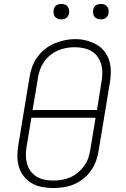

<svg xmlns="http://www.w3.org/2000/svg" viewBox="-20 -944 640 972"><path d="M249 8Q220 8 192 2.5Q164 -3 141 -16.5Q118 -30 101 -51Q84 -72 76 -98.5Q68 -125 68 -153.5Q68 -182 73 -211L130 -556Q134 -582 143.5 -607.5Q153 -633 169.5 -655.5Q186 -678 208.5 -696Q231 -714 256.5 -724.5Q282 -735 308 -740.5Q334 -746 361 -746Q390 -746 417 -739Q444 -732 467.5 -719Q491 -706 508 -684.5Q525 -663 533 -637Q541 -611 541 -582Q541 -553 536 -524L479 -179Q475 -153 465.5 -127.5Q456 -102 440 -79.5Q424 -57 401.5 -39Q379 -21 353.5 -10.5Q328 0 301.5 4Q275 8 249 8ZM145 -387H471L494 -531Q498 -553 498 -576Q498 -599 492 -619.5Q486 -640 473.5 -657.5Q461 -675 442.5 -685.5Q424 -696 402 -700.5Q380 -705 358 -705Q336 -705 314.5 -701Q293 -697 272.5 -688Q252 -679 234 -664.5Q216 -650 203 -631Q190 -612 182.5 -591.5Q175 -571 172 -549ZM249 -30Q271 -30 292.5 -33.5Q314 -37 335 -46Q356 -55 374 -70Q392 -85 405.5 -103.5Q419 -122 426.5 -143Q434 -164 437 -186L464 -348H139L115 -204Q111 -182 111 -159.5Q111 -137 116.5 -116.5Q122 -96 134.5 -78.5Q147 -61 165 -50Q183 -39 205 -34.5Q227 -30 249 -30ZM490 -846Q481 -846 472.5 -849Q464 -852 458.5 -859Q453 -866 451.5 -875.5Q450 -885 452 -895Q453 -901 456 -907Q459 -913 465 -917Q471 -921 477.5 -922.5Q484 -924 490 -924Q500 -924 508.5 -921Q517 -918 522.5 -911Q528 -904 529.5 -894.5Q531 -885 529 -875Q528 -869 524.5 -863Q521 -857 515.5 -853Q510 -849 503.5 -847.5Q497 -846 490 -846ZM290 -846Q281 -846 272.5 -849Q264 -852 258.5 -859Q253 -866 251.5 -875.5Q250 -885 252 -895Q253 -901 256 -907Q259 -913 265 -917Q271 -921 277.5 -922.5Q284 -924 290 -924Q300 -924 308.5 -921Q317 -918 322.5 -911Q328 -904 329.5 -894.5Q331 -885 329 -875Q328 -869 324.5 -863Q321 -857 315.5 -853Q310 -849 303.5 -847.5Q297 -846 290 -846Z"/></svg>

Font: Iosevka Curly Slab XLtExObl
Style: Regular
Weight: 200
Width: 7
Italic angle: -9°
Monospace: yes
Designer: Belleve Invis
Foundry: Belleve Invis
Version: Version 11.0.0; ttfautohint (v1.8.3)